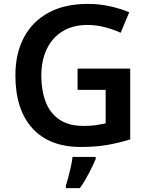

<svg xmlns="http://www.w3.org/2000/svg" viewBox="-20 -744 766 985"><path d="M378 -392H648V-29Q591 -11 531 -0.5Q471 10 395 10Q233 10 146 -86Q59 -182 59 -358Q59 -469 102.5 -551.5Q146 -634 229 -679Q312 -724 431 -724Q489 -724 543.5 -712Q598 -700 643 -681L599 -576Q564 -592 520 -604Q476 -616 428 -616Q355 -616 302 -584Q249 -552 220.5 -493.5Q192 -435 192 -356Q192 -280 214 -222Q236 -164 284 -131Q332 -98 409 -98Q447 -98 473 -102Q499 -106 522 -111V-283H378ZM471 71Q459 101 437.5 142.5Q416 184 390 221H318V208Q324 190 331 163.5Q338 137 344 109.5Q350 82 352 61H471Z"/></svg>

Font: Noto Sans Sinhala UI SemiBold
Style: Regular
Weight: 600
Designer: Jelle Bosma - Monotype Design Team
Foundry: Monotype Imaging Inc.
Version: Version 2.006; ttfautohint (v1.8.4.7-5d5b)